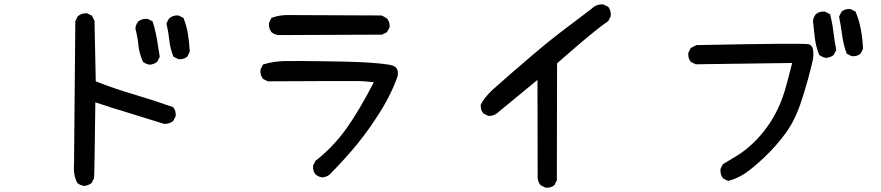

<svg xmlns="http://www.w3.org/2000/svg" viewBox="-20 -776 4040 880"><path d="M365.7 76.2Q348.1 73.7 335 63L334 62.5L333.5 61Q315.4 24.9 319.3 -20L325.2 -677.7V-679.2L325.7 -680.2L335.4 -699.7L335.9 -700.7L336.9 -701.7Q345.7 -709.5 356.2 -712.6Q366.7 -715.8 378.4 -714.8H379.4L380.4 -714.4L399.9 -704.6L401.9 -703.6L402.3 -702.1L402.8 -701.7L412.6 -682.1L413.1 -681.2V-679.7L418.9 -403.3Q504.9 -369.1 592.3 -343.8Q682.6 -316.9 771.5 -285.6L772.9 -285.2L773.9 -284.2Q787.1 -268.6 785.2 -244.6V-243.7L784.7 -242.7L774.9 -223.1L773.9 -221.7L772.9 -220.7Q764.6 -214.4 754.6 -211.2Q744.6 -208 733.4 -208H732.4L731.4 -208.5Q651.4 -233.9 570.8 -258.3Q493.2 -281.2 417 -307.1Q415 -140.6 413.6 -55.7Q412.1 29.3 411.1 39.6V40.5L410.6 41.5L400.9 61L399.9 62.5L398.9 63.5Q384.3 74.2 366.7 76.2H366.2ZM666.5 -479.5Q648.9 -481.9 635.7 -492.7L634.8 -493.7L634.3 -494.6Q630.4 -503.9 627.2 -512.9Q624 -522 621.3 -531.5Q618.7 -541 616.9 -550.5Q615.2 -560.1 614.3 -569.8Q610.4 -607.4 600.6 -645V-646V-647Q603 -664.6 613.8 -677.7L614.3 -678.2L614.7 -678.7Q631.8 -691.4 655.8 -689.5H656.7L657.7 -689L677.2 -679.2L679.7 -677.7L680.2 -675.8Q684.6 -663.1 687.7 -650.1Q690.9 -637.2 693.8 -624Q696.8 -610.8 699.2 -597.2Q706.1 -556.6 711.9 -517.6V-515.6L711.4 -514.2L701.7 -494.6L700.7 -493.2L699.7 -492.2Q692.4 -486.8 684.3 -483.6Q676.3 -480.5 667.5 -479.5H667ZM796.4 -505.4 776.9 -515.1 774.4 -516.1 773.9 -518.6Q767.1 -536.1 762.5 -554.7Q757.8 -573.2 755.9 -592.8Q752 -629.9 743.2 -666.5L742.7 -668.9L743.7 -670.9L754.4 -690.4L755.4 -691.4L755.9 -691.9Q773.4 -707 797.4 -705.1H798.3L799.3 -704.6L818.8 -694.8L821.3 -693.8L821.8 -691.4Q835.9 -655.8 841.8 -617.7Q847.7 -579.6 849.6 -540.5V-538.6L849.1 -537.6L839.4 -518.1L838.9 -516.6L837.9 -516.1Q830.1 -509.3 820.1 -506.6Q810.1 -503.9 798.3 -504.9H797.4Z M1457.5 37.1Q1439.9 34.7 1426.8 23.9L1426.3 23.4Q1413.1 7.8 1415 -16.1V-17.1L1415.5 -18.1L1425.3 -37.6L1425.8 -39.1L1427.2 -39.6Q1508.3 -103.5 1567.4 -186.5Q1625 -267.1 1693.4 -398.9Q1684.6 -399.9 1676.3 -400.9Q1668 -401.9 1659.4 -402.6Q1650.9 -403.3 1642.3 -403.8Q1633.8 -404.3 1625 -404.3Q1585 -405.3 1209 -403.3H1207.5L1206.5 -403.8L1187 -413.6L1185.5 -414.6L1184.6 -415.5Q1171.9 -432.6 1173.8 -456.5V-457.5L1174.3 -458.5L1184.1 -478L1185.5 -480.5L1188 -481Q1233.4 -495.1 1285.6 -496.1Q1336.9 -497.1 1471.7 -495.1Q1516.6 -494.6 1553.5 -493.7Q1590.3 -492.7 1618.7 -491.7Q1647 -490.7 1667.5 -489.3Q1728 -485.4 1768.6 -478.5Q1770.5 -478 1772.5 -477.5Q1774.4 -477.1 1776.4 -476.6Q1785.6 -474.1 1791.7 -469Q1797.9 -463.9 1800.8 -456.8Q1803.7 -449.7 1803.7 -440.7Q1803.7 -431.6 1800.8 -421.4L1800.3 -420.9Q1790 -392.6 1777.6 -365.2Q1765.1 -337.9 1750.7 -311.5Q1736.3 -285.2 1720.2 -259.8Q1671.9 -183.1 1619.9 -118.9Q1567.9 -54.7 1491.7 23.4L1491.2 23.9L1490.7 24.4Q1476.1 35.2 1458.5 37.1H1458ZM1256.3 -615.2Q1237.8 -617.2 1224.6 -628.4L1224.1 -628.9L1223.6 -629.4Q1210.9 -646.5 1212.9 -670.4V-671.4L1213.4 -672.4L1223.1 -691.9L1224.1 -694.3L1226.6 -694.8Q1259.8 -707 1296.9 -707Q1333 -707 1727.5 -705.1H1729L1730.5 -704.6L1752 -692.9L1752.4 -692.4L1753.4 -691.4Q1767.6 -675.8 1765.6 -651.9V-650.4L1765.1 -649.4L1754.4 -629.9L1753.4 -628.4L1751.5 -627.4L1731.9 -617.7L1731 -617.2H1729.5L1256.8 -615.2Z M2479 83.5 2459.5 73.7 2458 73.2 2457.5 72.3Q2446.8 59.1 2444.3 41.5V41L2443.4 -409.7L2266.6 -264.2Q2246.1 -243.2 2218.3 -245.1H2217.3L2216.3 -245.6L2196.8 -255.4L2195.3 -255.9L2194.8 -256.8Q2181.6 -272.5 2183.6 -296.4V-297.9L2184.6 -298.8Q2187.5 -304.2 2190.9 -309.6Q2194.3 -314.9 2198 -320.1Q2201.7 -325.2 2205.8 -330.3Q2210 -335.4 2214.1 -340.3Q2218.3 -345.2 2222.9 -350.1Q2227.5 -355 2232.4 -359.6Q2237.3 -364.3 2242.2 -368.7Q2450.2 -552.2 2530.8 -613.8Q2550.3 -628.9 2570.6 -644.3Q2590.8 -659.7 2611.1 -675Q2631.3 -690.4 2651.9 -705.8Q2672.4 -721.2 2692.4 -736.8Q2699.7 -743.7 2707.8 -748.3Q2715.8 -752.9 2724.9 -754.6Q2733.9 -756.3 2743.7 -755.9H2744.6L2745.6 -755.4L2766.1 -745.6L2767.6 -745.1L2768.6 -743.7Q2781.2 -726.6 2779.3 -702.6V-701.7L2778.8 -700.7L2769 -681.2L2768.1 -679.7L2767.1 -678.7Q2747.1 -665.5 2714.1 -639.4Q2681.2 -613.3 2635.7 -574.7Q2590.3 -536.1 2533.2 -485.8L2532.2 48.8V50.3L2531.7 51.3L2522 70.8L2521.5 72.3L2520.5 72.8Q2512.7 79.6 2502.7 82.3Q2492.7 85 2481 84H2480Z M3314.9 52.2 3295.4 42.5 3293.9 41.5 3293 40.5Q3280.3 23.4 3282.2 -0.5V-1.5L3282.7 -2.4L3292.5 -22L3293.5 -23.9L3294.9 -24.4Q3328.1 -43.9 3361.3 -64.5Q3394 -85 3428.7 -117.2Q3463.4 -149.4 3494.4 -191.9Q3525.4 -234.4 3547.6 -282.7Q3569.8 -331.1 3584 -385.3Q3588.9 -402.3 3593.3 -419.4Q3597.7 -436.5 3602.1 -453.6Q3606.4 -470.7 3610.8 -487.3L3169.9 -481.4H3168.5L3167.5 -481.9L3147.9 -491.7L3146.5 -492.2L3146 -493.2Q3139.2 -501 3136.5 -511Q3133.8 -521 3134.8 -532.7V-533.7L3135.3 -534.7L3145 -554.2L3146 -556.2L3147.9 -557.1L3171.4 -568.8L3172.4 -569.3H3173.8Q3661.6 -579.1 3686 -573.2Q3701.2 -569.3 3705.6 -551.5Q3710 -533.7 3706.1 -503.9V-503.4Q3684.6 -409.7 3654.8 -318.4Q3625.5 -226.6 3581.5 -166.5Q3537.6 -106.4 3484.1 -55.9Q3430.7 -5.4 3395 18.6Q3385.7 24.4 3376.5 29.5Q3367.2 34.7 3357.7 39.1Q3348.1 43.5 3338.4 46.9Q3328.6 50.3 3318.8 52.7L3316.9 53.2ZM3767.1 -510.7Q3758.3 -511.7 3750.5 -515.1Q3742.7 -518.6 3735.8 -523.4L3734.4 -524.9L3733.9 -526.4Q3719.7 -562 3714.8 -601.1Q3710 -640.1 3706.1 -679.2V-679.7V-680.2Q3708.5 -697.8 3719.2 -710.9L3719.7 -711.4Q3735.4 -724.6 3760.3 -722.7H3761.2L3762.2 -722.2L3781.7 -712.4L3784.2 -710.9L3785.2 -708.5Q3788.1 -695.8 3791 -682.9Q3793.9 -669.9 3796.1 -656.5Q3798.3 -643.1 3799.8 -628.9Q3804.7 -587.9 3812.5 -548.8L3813 -546.9L3812 -545.4L3802.2 -525.9L3801.3 -524.4L3800.3 -523.4Q3793 -518.1 3784.9 -514.9Q3776.9 -511.7 3768.1 -510.7H3767.6ZM3882.3 -519 3862.8 -528.8 3860.4 -529.8 3859.9 -532.2Q3845.7 -571.8 3839.8 -614.7Q3834 -657.2 3826.2 -698.2L3825.7 -700.2L3826.7 -701.7L3836.4 -721.2L3836.9 -722.7L3837.9 -723.1Q3845.7 -730 3855.7 -732.7Q3865.7 -735.4 3877.4 -734.4H3878.4L3879.4 -733.9L3898.9 -724.1L3900.9 -723.1L3901.9 -721.2Q3918 -683.1 3925.8 -640.1Q3929.7 -618.7 3932.1 -597.2Q3934.6 -575.7 3935.5 -554.2V-552.2L3935.1 -551.3L3925.3 -531.7L3924.8 -530.3L3923.8 -529.8Q3916 -522.9 3906 -520.3Q3896 -517.6 3884.3 -518.6H3883.3Z"/></svg>

Font: NaikaiFont
Style: SemiBold
Weight: 600
Version: Version 1.89